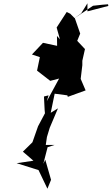

<svg xmlns="http://www.w3.org/2000/svg" viewBox="-20 -889 678 1166"><path d="M599 -860 545 -854 433 -779 406 -806 385 -816 324 -722 344 -650 326 -671 328 -527 372 -601 241 -629 174 -558 222 -542 205 -460 285 -398 339 -412 264 -274 275 -310 247 -303 251 -222 253 -201 211 -122 177 -25 119 32 183 87 81 102 214 144 268 257 290 203 255 81 243 106 269 5 312 -9H258L265 -57L282 -113L332 -231L288 -204L312 -320L389 -310L392 -301L500 -340L470 -410L480 -493V-520L496 -591L449 -641L467 -685L434 -780L473 -808L511 -869V-820L638 -853L636 -863Z"/></svg>

Font: Hussar Lance
Style: ExBd
Weight: 700
Foundry: Cannot Into Space Fonts, PlusOne Fonts
Version: Version 2.270